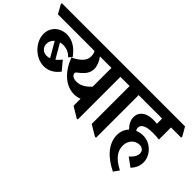

<svg xmlns="http://www.w3.org/2000/svg" viewBox="-111 -1111 1712 1712"><g transform="rotate(45 744.5 -255.0)"><path d="M-10 -530H375V-543L329 -625H-56V-613ZM227 -113C287 -113 337 -142 375 -193L306 -275C291 -256 275 -241 260 -228L180 -366C191 -369 204 -371 217 -371C263 -371 297 -353 325 -324L353 -353C309 -415 250 -461 174 -461C88 -461 22 -401 22 -317C22 -263 48 -212 88 -173C128 -136 175 -113 227 -113ZM103 -273C103 -301 116 -326 137 -343L217 -204C205 -199 192 -197 180 -197C134 -197 103 -229 103 -273Z M598 -127C622 -127 645 -133 665 -141V-52L765 8H778V-530H892V-543L846 -625H262V-613L309 -530H452C461 -513 465 -495 465 -474C465 -422 428 -383 347 -342C400 -207 490 -127 598 -127ZM483 -234C472 -242 465 -252 465 -263C465 -272 469 -278 481 -286C540 -332 564 -366 564 -417C564 -453 548 -491 520 -530H665V-294C626 -248 579 -222 532 -222C512 -222 494 -226 483 -234Z M995 8H1008V-530H1122V-543L1076 -625H780V-613L826 -530H894V-52Z M1328 115 1365 63C1265 12 1226 -44 1226 -111C1226 -176 1272 -223 1327 -223C1362 -223 1385 -203 1385 -170C1385 -136 1363 -107 1333 -80L1415 -20C1446 -54 1464 -92 1464 -135C1464 -180 1444 -221 1415 -251C1384 -283 1342 -304 1292 -304C1265 -304 1240 -299 1218 -289C1212 -298 1208 -308 1208 -319C1208 -358 1248 -382 1335 -382C1363 -382 1394 -380 1416 -377V-530H1545V-543L1498 -625H1010V-613L1056 -530H1304V-464C1288 -466 1272 -467 1255 -467C1170 -467 1114 -427 1114 -358C1114 -320 1134 -283 1165 -252C1138 -224 1122 -186 1122 -143C1122 -36 1201 53 1328 115Z"/></g></svg>

Font: Noto Serif Devanagari Condensed
Style: Bold
Weight: 700
Width: 3
Designer: Universal Thirst, Indian Type Foundry and the Monotype Design Team
Foundry: Monotype Imaging Inc.
Version: Version 2.004